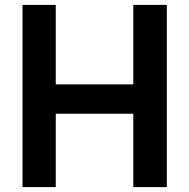

<svg xmlns="http://www.w3.org/2000/svg" viewBox="-20 -765 773 785"><path d="M72 0H208V-300H525V0H662V-745H525V-420H208V-745H72Z"/></svg>

Font: Plus Jakarta Sans
Style: Bold
Weight: 700
Designer: Gumpita Rahayu
Foundry: Tokotype
Version: Version 2.004; ttfautohint (v1.8.3)